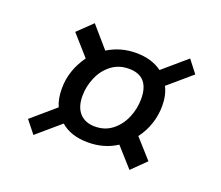

<svg xmlns="http://www.w3.org/2000/svg" viewBox="-86 -657 818 710"><g transform="rotate(20 323.0 -302.0)"><path d="M470 -198 537 -123 482 -69 415 -144Q366 -112 302 -112Q235 -112 195 -147L104 -69L65 -118L157 -197Q144 -226 144 -267Q144 -338 189 -401L119 -480L176 -535L247 -453Q297 -484 358 -484Q420 -484 460 -454L552 -533L590 -484L499 -406Q515 -375 515 -333Q515 -296 503.5 -261.5Q492 -227 470 -198ZM433 -330Q433 -420 353 -420Q313 -420 284 -397.5Q255 -375 240 -339.5Q225 -304 225 -267Q225 -223 246.5 -199.5Q268 -176 307 -176Q346 -176 374.5 -198.5Q403 -221 418 -256.5Q433 -292 433 -330Z"/></g></svg>

Font: Bitter Pro Medium
Style: Italic
Weight: 500
Italic angle: -9°
Designer: Sol Matas, and Bitter project Authors
Foundry: Sol Matas
Version: Version 1.010